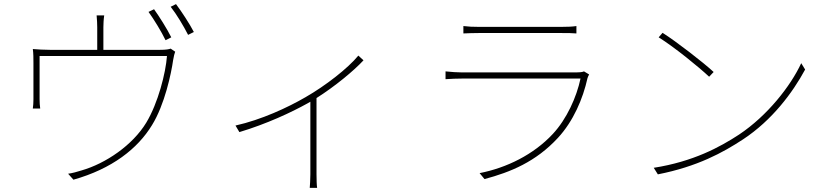

<svg xmlns="http://www.w3.org/2000/svg" viewBox="-20 -849 4040 936"><path d="M815 -667C793 -711 756 -769 731 -804L704 -791C731 -754 768 -693 787 -653ZM484 -606V-716C484 -729 485 -755 488 -774H451C453 -755 454 -729 454 -716V-606H225C193 -606 164 -608 140 -610C143 -590 143 -562 143 -542V-364C143 -352 142 -330 140 -320H176C174 -331 173 -352 173 -365V-576H794C788 -494 751 -347 693 -251C627 -142 496 -52 377 -18C355 -11 333 -5 312 -2L338 27C526 -26 651 -124 721 -239C783 -339 815 -492 824 -556C827 -574 831 -590 834 -597L812 -612C804 -609 791 -606 758 -606ZM812 -816C841 -779 874 -724 897 -679L925 -693C905 -732 865 -793 838 -829Z M1727 -578C1676 -516 1567 -431 1469 -375C1383 -325 1254 -265 1128 -237L1147 -205C1280 -245 1400 -301 1479 -345L1493 -353V1C1493 26 1491 56 1490 67H1526C1524 56 1523 26 1523 1V-371C1613 -428 1705 -504 1752 -555Z M2827 -501C2819 -497 2803 -496 2790 -496H2231C2208 -496 2182 -498 2152 -501V-463C2182 -465 2208 -466 2231 -466H2810C2791 -376 2743 -269 2675 -196C2581 -95 2450 -31 2318 -5L2342 24C2469 -10 2592 -60 2700 -177C2775 -258 2822 -368 2844 -468C2845 -473 2849 -480 2852 -486ZM2239 -686C2264 -687 2286 -688 2314 -688H2716C2747 -688 2769 -688 2790 -686V-722C2769 -719 2748 -718 2717 -718H2314C2284 -718 2264 -719 2239 -722Z M3210 -689 3191 -667C3268 -619 3387 -522 3437 -475L3459 -498C3411 -543 3275 -648 3210 -689ZM3167 -31 3187 1C3380 -37 3504 -105 3603 -170C3744 -263 3844 -397 3905 -510L3886 -541C3834 -429 3721 -285 3583 -193C3490 -132 3359 -61 3167 -31Z"/></svg>

Font: Noto Sans T Chinese Thin
Style: Regular
Weight: 100
Designer: Ryoko NISHIZUKA (kana & ideographs); Paul D. Hunt (Latin, Greek & Cyrillic); Wenlong ZHANG (bopomofo); Sandoll Communica
Foundry: Adobe Systems Incorporated
Version: Version 1.000;PS 1;hotconv 1.0.78;makeotf.lib2.5.61930